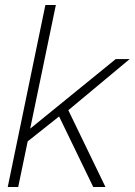

<svg xmlns="http://www.w3.org/2000/svg" viewBox="-20 -750 540 770"><path d="M500 -513H444L101 -234L204 -730H162L11 0H53L91 -183L217 -283L354 0H403L254 -308Z"/></svg>

Font: Nacelle UltraLight
Style: Italic
Weight: 200
Italic angle: -12°
Designer: Sora Sagano
Foundry: Sora Sagano
Version: Version 1.000;FEAKit 1.0